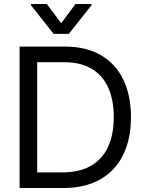

<svg xmlns="http://www.w3.org/2000/svg" viewBox="-20 -940 726 960"><path d="M127 0V-78.1H292Q377.9 -78.1 435.1 -111.3Q492.2 -144.5 520.5 -206.1Q548.8 -267.6 548.8 -354.5Q548.8 -440.4 521 -502Q493.2 -563.5 438 -596.2Q382.8 -628.9 300.8 -628.9H123V-707H306.6Q409.2 -707 482.9 -665Q556.6 -623 595.7 -543.5Q634.8 -463.9 634.8 -354.5Q634.8 -244.1 595.2 -164.6Q555.7 -85 480 -42.5Q404.3 0 297.9 0ZM166 0H78.1V-707H166ZM286.1 -824.2 357.4 -919.9H437.5V-914.1L324.2 -770.5H248L134.8 -914.1V-919.9H213.9Z"/></svg>

Font: WEMIX Pretendard Variable
Style: Regular
Weight: 400
Designer: Base glyphs from Inter by Rasmus Andersson; Hangeul glyphs from Noto Sans CJK(Source Han Sans) by Jang Soo-young and Kan
Foundry: Kil Hyung-jin
Version: Version 1.000;Glyphs 3.2 (3208)